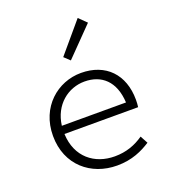

<svg xmlns="http://www.w3.org/2000/svg" viewBox="-159 -1007 1018 1139"><g transform="rotate(-20 350.0 -437.5)"><path d="M511 -842 463 -889 303 -700 339 -666ZM622 -315C622 -475 525 -576 369 -576C222 -576 86 -464 86 -281C86 -96 221 14 385 14C480 14 546 -18 599 -52L573 -100C521 -64 463 -42 390 -42C264 -42 160 -120 154 -269H619C621 -282 622 -299 622 -315ZM371 -521C479 -521 554 -455 561 -320H156C172 -448 268 -521 371 -521Z"/></g></svg>

Font: Kawkab Mono Light
Style: Regular
Weight: 300
Monospace: yes
Designer: Abdullah Arif
Foundry: Abdullah Arif
Version: Version 1.000;PS 000.500;hotconv 1.0.88;makeotf.lib2.5.64775